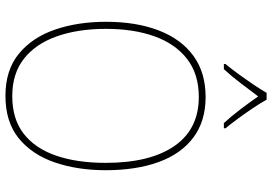

<svg xmlns="http://www.w3.org/2000/svg" viewBox="-167 -888 999 705"><g transform="rotate(90 332.5 -535.5)"><path d="M605 -424Q605 -321 576.5 -237.5Q548 -154 488 -105Q428 -56 332 -56Q237 -56 177 -105.5Q117 -155 88.5 -238.5Q60 -322 60 -425Q60 -537 92 -619.5Q124 -702 185.5 -746.5Q247 -791 336 -791Q425 -791 485 -746Q545 -701 575 -618.5Q605 -536 605 -424ZM86 -425Q86 -322 113.5 -244.5Q141 -167 195.5 -124Q250 -81 333 -81Q417 -81 471 -123Q525 -165 551.5 -242Q578 -319 578 -424Q578 -587 516 -676.5Q454 -766 336 -766Q252 -766 196.5 -723Q141 -680 113.5 -603.5Q86 -527 86 -425ZM346 -1015Q358 -993 377.5 -964Q397 -935 417 -908Q437 -881 451 -864V-858H432Q407 -885 380.5 -920Q354 -955 334 -984Q313 -956 286 -920.5Q259 -885 234 -858H215V-864Q231 -883 251 -910.5Q271 -938 290 -966Q309 -994 321 -1015Z"/></g></svg>

Font: Noto Sans Malayalam UI SemiCondensed Thin
Style: Regular
Weight: 100
Width: 4
Designer: Jelle Bosma - Monotype Design Team
Foundry: Monotype Imaging Inc.
Version: Version 2.104; ttfautohint (v1.8.4.7-5d5b)